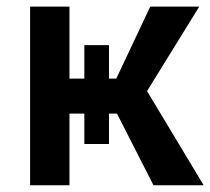

<svg xmlns="http://www.w3.org/2000/svg" viewBox="-20 -548 622 568"><path d="M582.5 0H434L326 -212H302.5V-122H229.5V-212H185.5V0H69V-528.5H185.5V-315.5H229.5V-414.5H302.5V-315.5H324L424.5 -528.5H569.5L415 -278.5Z"/></svg>

Font: Roberto Sans Medium
Style: Regular
Weight: 500
Designer: Google (font) & Cristiano Sobral (main changes)
Version: Version 1.000;October 12, 2021;FontCreator 14.0.0.2814 64-bi